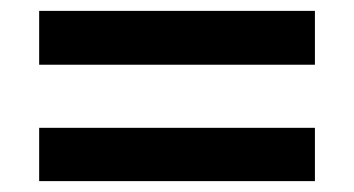

<svg xmlns="http://www.w3.org/2000/svg" viewBox="-20 -431 651 353"><path d="M52 -312V-411H559V-312ZM52 -98V-196H559V-98Z"/></svg>

Font: Chivo Medium SemiBold
Style: Regular
Weight: 600
Version: Version 2.002